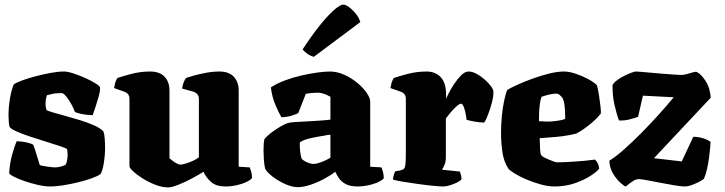

<svg xmlns="http://www.w3.org/2000/svg" viewBox="-20 -811 3154 835"><path d="M199 0Q174 0 144 -7Q114 -14 86.5 -23.5Q59 -33 40.5 -42.5Q22 -52 20 -58Q22 -98 32.5 -137Q43 -176 53 -197Q76 -196 96.5 -191.5Q117 -187 125 -181Q131 -165 138.5 -140Q146 -115 153 -93Q165 -89 188 -86Q211 -83 220 -83Q228 -83 240.5 -85.5Q253 -88 266 -95Q269 -101 271.5 -113Q274 -125 274 -138Q274 -146 273 -153.5Q272 -161 272 -162Q269 -166 244 -174.5Q219 -183 183 -194Q147 -205 111 -217Q75 -229 49.5 -240.5Q24 -252 21 -261Q19 -269 18 -284.5Q17 -300 17 -310Q17 -345 23.5 -383.5Q30 -422 40 -444Q51 -452 77 -461.5Q103 -471 135.5 -479.5Q168 -488 200.5 -494Q233 -500 258 -500Q274 -500 300 -491.5Q326 -483 352.5 -471Q379 -459 397 -447.5Q415 -436 415 -430Q416 -416 410 -394Q404 -372 396.5 -349.5Q389 -327 383 -310Q353 -311 333.5 -315.5Q314 -320 306 -324Q293 -357 275.5 -381.5Q258 -406 249 -406Q237 -406 228 -405.5Q219 -405 209.5 -403Q200 -401 184 -397Q180 -385 179 -375.5Q178 -366 178 -358Q178 -351 179 -346Q180 -341 182 -333Q186 -329 208.5 -322.5Q231 -316 264 -307Q297 -298 331 -287.5Q365 -277 392 -264.5Q419 -252 430 -239Q434 -228 435.5 -207Q437 -186 437 -170Q437 -137 431.5 -102Q426 -67 417 -54Q405 -45 378.5 -35.5Q352 -26 319 -18Q286 -10 254 -5Q222 0 199 0Z M711 4Q685 4 655.5 -7.5Q626 -19 600.5 -35Q575 -51 559 -66Q543 -81 543 -88V-382Q543 -393 537.5 -400.5Q532 -408 524 -411L476 -428Q478 -440 481 -451Q484 -462 491 -472Q508 -478 549 -489Q590 -500 633 -500Q674 -500 695.5 -477.5Q717 -455 717 -417V-123Q721 -119 730 -112Q739 -105 749 -100Q759 -95 765 -95Q770 -95 785 -99Q800 -103 817 -110.5Q834 -118 845 -127V-382Q845 -392 839.5 -399.5Q834 -407 825 -411L772 -426Q774 -442 779.5 -454.5Q785 -467 789 -472Q800 -476 823.5 -482.5Q847 -489 876.5 -494.5Q906 -500 934 -500Q975 -500 996.5 -477.5Q1018 -455 1018 -417V-86L1066 -83Q1069 -76 1072.5 -64.5Q1076 -53 1076 -37Q1071 -29 1052.5 -20Q1034 -11 1009.5 -5.5Q985 0 962 0Q920 0 898 -19.5Q876 -39 865 -64Q848 -53 817.5 -36.5Q787 -20 757 -8Q727 4 711 4Z M1276 3Q1251 3 1221.5 -10Q1192 -23 1167.5 -41.5Q1143 -60 1133 -77Q1129 -95 1127.5 -117.5Q1126 -140 1126 -157Q1126 -173 1127 -185.5Q1128 -198 1130 -206Q1139 -217 1153 -228.5Q1167 -240 1182.5 -250Q1198 -260 1211.5 -267Q1225 -274 1232 -276Q1242 -279 1266.5 -280.5Q1291 -282 1314 -283Q1332 -284 1348 -285Q1364 -286 1378 -287Q1392 -288 1402 -289Q1412 -290 1417 -291V-390Q1398 -401 1384.5 -404.5Q1371 -408 1361 -408Q1352 -408 1335.5 -406.5Q1319 -405 1310 -403L1277 -319Q1270 -315 1250 -308.5Q1230 -302 1204 -301Q1194 -317 1178.5 -353Q1163 -389 1158 -431Q1184 -448 1218.5 -461Q1253 -474 1290 -482.5Q1327 -491 1360 -495.5Q1393 -500 1414 -500Q1446 -500 1477 -486Q1508 -472 1533.5 -451Q1559 -430 1574.5 -407.5Q1590 -385 1590 -368V-86L1639 -83Q1642 -76 1645.5 -63.5Q1649 -51 1649 -35Q1638 -24 1618 -16Q1598 -8 1576 -4Q1554 0 1537 0Q1503 0 1483.5 -10.5Q1464 -21 1454 -36Q1444 -51 1438 -64Q1416 -47 1386.5 -31.5Q1357 -16 1327.5 -6.5Q1298 3 1276 3ZM1343 -98Q1352 -98 1365.5 -102Q1379 -106 1393 -112.5Q1407 -119 1417 -125V-225Q1407 -225 1397 -222.5Q1387 -220 1371 -218Q1347 -214 1324 -208.5Q1301 -203 1284 -192Q1283 -176 1285 -155.5Q1287 -135 1292 -120Q1303 -110 1318 -104Q1333 -98 1343 -98ZM1345 -564Q1329 -568 1315.5 -578Q1302 -588 1296 -596Q1333 -653 1368 -697Q1403 -741 1431 -766Q1459 -791 1473 -791Q1483 -791 1498 -780Q1513 -769 1527 -752Q1541 -735 1547 -715Z M1907 0Q1894 0 1863.5 -3Q1833 -6 1797 -11Q1761 -16 1731 -21Q1701 -26 1689 -30Q1689 -37 1692 -47.5Q1695 -58 1699 -66L1722 -70Q1732 -72 1737 -77.5Q1742 -83 1743.5 -98.5Q1745 -114 1745 -147V-382Q1745 -393 1739.5 -400.5Q1734 -408 1726 -411L1678 -428Q1680 -440 1683 -451Q1686 -462 1693 -472Q1710 -478 1751 -489Q1792 -500 1835 -500Q1874 -500 1897 -475Q1920 -450 1920 -400V-382Q1922 -386 1931 -404.5Q1940 -423 1954.5 -445Q1969 -467 1985.5 -483.5Q2002 -500 2018 -500Q2034 -500 2052.5 -490Q2071 -480 2088 -465Q2105 -450 2115.5 -435.5Q2126 -421 2126 -411Q2126 -390 2118.5 -362Q2111 -334 2101.5 -310Q2092 -286 2086 -278Q2068 -278 2045.5 -282Q2023 -286 2009 -290Q2009 -295 2006 -312Q2003 -329 1997.5 -344.5Q1992 -360 1984 -360Q1979 -360 1970 -352.5Q1961 -345 1951 -334.5Q1941 -324 1932.5 -313Q1924 -302 1919 -296V-129Q1919 -107 1912.5 -92.5Q1906 -78 1902 -73L1980 -65Q1982 -60 1984.5 -50.5Q1987 -41 1987 -31Q1980 -23 1965 -16Q1950 -9 1934.5 -4.5Q1919 0 1907 0Z M2391 0Q2364 0 2331.5 -9Q2299 -18 2268.5 -31Q2238 -44 2216.5 -57.5Q2195 -71 2190 -79Q2171 -108 2165 -149.5Q2159 -191 2159 -234Q2159 -269 2162.5 -305.5Q2166 -342 2172.5 -373Q2179 -404 2186 -420Q2201 -429 2230.5 -442.5Q2260 -456 2296 -469Q2332 -482 2368 -491Q2404 -500 2433 -500Q2455 -500 2483.5 -490.5Q2512 -481 2538 -467Q2564 -453 2576 -440Q2581 -423 2585 -397Q2589 -371 2591.5 -348Q2594 -325 2593 -317Q2579 -299 2559 -281.5Q2539 -264 2519.5 -250.5Q2500 -237 2486 -230Q2454 -222 2425 -218.5Q2396 -215 2371.5 -213.5Q2347 -212 2327 -210Q2328 -176 2329 -158.5Q2330 -141 2334 -136Q2336 -132 2345.5 -127Q2355 -122 2366.5 -117Q2378 -112 2388.5 -108.5Q2399 -105 2404 -105Q2419 -105 2439 -106Q2459 -107 2481 -108.5Q2503 -110 2525.5 -112Q2548 -114 2568 -117Q2573 -112 2578.5 -102.5Q2584 -93 2586 -78Q2577 -65 2548.5 -46.5Q2520 -28 2479.5 -14Q2439 0 2391 0ZM2379 -283Q2389 -284 2398.5 -285Q2408 -286 2418 -288Q2428 -290 2438 -294Q2438 -305 2437.5 -321Q2437 -337 2435 -354Q2433 -371 2427 -384Q2420 -393 2414.5 -397.5Q2409 -402 2405.5 -403Q2402 -404 2400 -404Q2393 -404 2380.5 -402Q2368 -400 2355.5 -396.5Q2343 -393 2335 -390Q2330 -376 2327.5 -356.5Q2325 -337 2324.5 -318Q2324 -299 2324 -284Q2341 -283 2354 -282.5Q2367 -282 2379 -283Z M2701 0Q2697 0 2679.5 -15Q2662 -30 2646.5 -55.5Q2631 -81 2630 -112Q2659 -130 2695.5 -162.5Q2732 -195 2771 -234.5Q2810 -274 2846 -314Q2882 -354 2910 -388L2776 -395L2755 -303Q2742 -298 2719 -292Q2696 -286 2672 -287Q2662 -313 2652.5 -354.5Q2643 -396 2644 -442Q2651 -453 2665.5 -463.5Q2680 -474 2696.5 -482Q2713 -490 2726.5 -495Q2740 -500 2745 -500Q2750 -500 2769 -498.5Q2788 -497 2814 -494.5Q2840 -492 2866.5 -490Q2893 -488 2914 -486.5Q2935 -485 2944 -485Q2953 -485 2967 -489Q2981 -493 2994 -496.5Q3007 -500 3010 -498Q3027 -491 3047.5 -460.5Q3068 -430 3071 -386L2824 -123L2945 -109L2995 -216Q3017 -216 3038 -209.5Q3059 -203 3070 -194Q3070 -188 3068.5 -169Q3067 -150 3063.5 -124.5Q3060 -99 3054.5 -74.5Q3049 -50 3041 -33Q3032 -26 3017 -18.5Q3002 -11 2986.5 -5.5Q2971 0 2959 0Q2943 0 2913.5 -5Q2884 -10 2852.5 -16Q2821 -22 2795 -27Q2769 -32 2760 -32Q2747 -32 2736 -25.5Q2725 -19 2701 0Z"/></svg>

Font: Texturina Medium 12pt Black
Style: Regular
Weight: 900
Version: Version 1.002